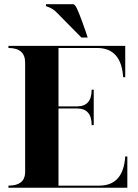

<svg xmlns="http://www.w3.org/2000/svg" viewBox="-20 -879 645 899"><path d="M390.6 -703.1H361.3L244.6 -821.3Q231.9 -834.5 215.3 -842.3Q200.2 -849.6 195.3 -849.6V-859.4H322.3Q327.1 -859.4 333 -851.6Q344.7 -836.9 380.9 -732.4ZM19.5 -664.1H566.4V-517.6H556.6Q547.9 -654.3 434.6 -654.3H253.9V-380.9H340.8Q409.2 -380.9 409.2 -459H418.9V-293H409.2Q409.2 -371.1 340.8 -371.1H253.9V-9.8H444.3Q557.6 -9.8 566.4 -146.5H576.2V0H19.5V-9.8Q94.7 -9.8 97.7 -69.3V-585.9Q97.7 -654.3 19.5 -654.3Z"/></svg>

Font: spinweradC
Style: Bold
Weight: 700
Width: 7
Version: Version 0.3